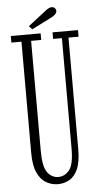

<svg xmlns="http://www.w3.org/2000/svg" viewBox="-57 -854 468 901"><g transform="rotate(-5 177.0 -403.0)"><path d="M179 12Q151 12 125.2 -2Q99.5 -16 83 -50.2Q66.5 -84.5 66.5 -145.5V-669H19V-700H159.5V-669H112V-151Q112 -76.5 132.5 -49Q153 -21.5 184 -21.5Q214.5 -21.5 235.8 -48Q257 -74.5 257 -148.5V-669H215.5V-700H335.5V-669H288V-142Q288 -83.5 273 -49.8Q258 -16 233 -2Q208 12 179 12ZM122 -722.5 107.5 -738.5 192 -804Q199 -810 207 -814Q215 -818 222 -818Q234 -818 239.5 -807.5Q242 -803.5 242 -798.5Q242 -789 232.5 -781Q223 -773 211.5 -767.5Z"/></g></svg>

Font: Imbue 10pt ExtraLight
Style: Regular
Weight: 200
Designer: Tyler Finck
Foundry: Etcetera Type Company
Version: Version 1.102; ttfautohint (v1.8.3)